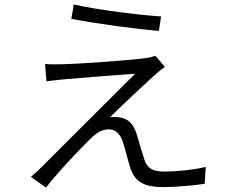

<svg xmlns="http://www.w3.org/2000/svg" viewBox="-20 -805 1040 864"><path d="M312 -785 301 -720C423 -697 596 -674 695 -666L705 -731C611 -737 420 -760 312 -785ZM722 -504 679 -554C669 -550 649 -545 632 -543C558 -533 325 -517 266 -516C234 -515 206 -515 183 -517L189 -439C211 -442 236 -445 268 -448C330 -453 507 -468 588 -473C488 -374 203 -89 165 -51C147 -33 130 -18 119 -9L187 39C241 -31 356 -152 394 -187C417 -209 441 -223 470 -223C498 -223 521 -203 532 -169C542 -139 557 -78 567 -48C588 18 637 37 715 37C769 37 859 29 901 22L906 -54C859 -42 782 -33 718 -33C664 -33 641 -50 629 -89C618 -122 603 -175 594 -205C580 -246 556 -273 516 -277C505 -279 487 -279 476 -278C516 -319 632 -427 669 -461C680 -471 705 -492 722 -504Z"/></svg>

Font: Noto Sans CJK HK DemiLight
Style: Regular
Weight: 350
Designer: Ryoko NISHIZUKA 西塚涼子 (kana, bopomofo & ideographs); Paul D. Hunt (Latin, Greek & Cyrillic); Sandoll Communications 산돌커뮤니
Foundry: Adobe
Version: Version 2.004;hotconv 1.0.118;makeotfexe 2.5.65603